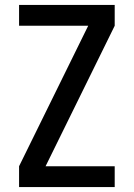

<svg xmlns="http://www.w3.org/2000/svg" viewBox="-20 -755 540 775"><path d="M57 0H443V-84H164L443 -651V-735H57V-651H336L57 -84Z"/></svg>

Font: Iosevka SS08 Medium
Style: Regular
Weight: 500
Monospace: yes
Designer: Belleve Invis
Foundry: Belleve Invis
Version: Version 3.4.3; ttfautohint (v1.8.3)